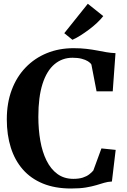

<svg xmlns="http://www.w3.org/2000/svg" viewBox="-20 -1014 691 1044"><path d="M366.5 11Q279 11 213.2 -16Q147.5 -43 104 -92.8Q60.5 -142.5 38.8 -211.5Q17 -280.5 17 -365Q17 -454 43.8 -525.2Q70.5 -596.5 119.5 -647.2Q168.5 -698 234.8 -725Q301 -752 380 -752Q419.5 -752 450.8 -748.2Q482 -744.5 508 -739.5Q534 -734.5 558.2 -730.2Q582.5 -726 608 -725L593 -517.5H505L477 -663Q471.5 -672.5 458.2 -680.8Q445 -689 424.2 -694.5Q403.5 -700 374.5 -700Q318 -700 276 -664.5Q234 -629 211.2 -557.8Q188.5 -486.5 188.5 -379.5Q188.5 -310 199.2 -248.8Q210 -187.5 233 -141Q256 -94.5 292.2 -68Q328.5 -41.5 379 -41.5Q409 -41.5 430 -48.2Q451 -55 465 -65.8Q479 -76.5 487.5 -87L531.5 -207L609 -199L588.5 -27Q566 -26 546.2 -20Q526.5 -14 503 -7Q479.5 0 446.8 5.5Q414 11 366.5 11ZM373.5 -798 329.5 -833.5 457.5 -993.5 541.5 -926.5Q527 -908 507 -889.2Q487 -870.5 464.2 -853.5Q441.5 -836.5 418.8 -822Q396 -807.5 374.5 -798Z"/></svg>

Font: Merriweather 60pt
Style: Bold
Weight: 700
Version: Version 2.100